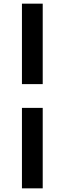

<svg xmlns="http://www.w3.org/2000/svg" viewBox="-20 -810 354 1050"><path d="M100 -790H213.6V-350H100ZM100 -220H213.6V220H100Z"/></svg>

Font: Oak Sans Light
Style: Regular
Weight: 400
Designer: Erik Kennedy, Walven
Foundry: Erik Kennedy, Walven
Version: Version 1.100;Glyphs 3.1.2 (3151)